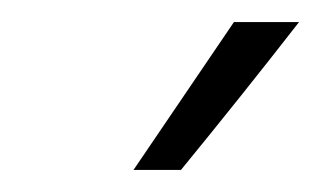

<svg xmlns="http://www.w3.org/2000/svg" viewBox="-20 -637 296 174"><path d="M144 -483C180 -527 216 -572 251 -617H192L101 -483Z"/></svg>

Font: Josefin Sans
Style: Regular
Weight: 400
Designer: Santiago Orozco
Foundry: Typemade
Version: 1.000